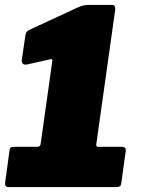

<svg xmlns="http://www.w3.org/2000/svg" viewBox="-20 -762 577 782"><path d="M475 -164Q495 -164 492 -146L474 -16Q473 -7 468.5 -3.5Q464 0 451 0H19Q6 0 3 -4.5Q0 -9 1 -19L19 -151Q20 -159 24 -161.5Q28 -164 39 -164H132Q145 -164 146 -179L193 -513Q194 -518 192 -520Q190 -522 182 -520L93 -500Q66 -494 69 -520L83 -615Q85 -628 88 -632Q91 -636 101 -641L293 -730Q310 -738 320.5 -740Q331 -742 345 -742H436Q452 -742 449 -721L372 -173Q371 -164 380 -164H475Z"/></svg>

Font: Libre Franklin Black
Style: Italic
Weight: 900
Italic angle: -8°
Designer: Pablo Impallari, Rodrigo Fuenzalida, Nhung Nguyen
Foundry: Impallari Type
Version: Version 3.000